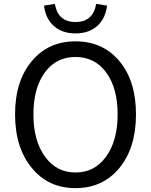

<svg xmlns="http://www.w3.org/2000/svg" viewBox="-20 -961 782 994"><path d="M146 -90Q58 -195 58 -369Q58 -543 146 -646Q231 -747 371 -747Q511 -747 597 -646Q684 -543 684 -369Q684 -195 597 -90Q511 13 371 13Q231 13 146 -90ZM529 -150Q589 -232 589 -369Q589 -506 529 -587Q470 -666 371 -666Q271 -666 213 -587Q153 -506 153 -369Q153 -232 213 -150Q272 -68 371 -68Q470 -68 529 -150ZM254 -831Q215 -869 208 -932L264 -941Q280 -847 371 -847Q462 -847 478 -941L534 -932Q527 -869 488 -831Q444 -788 371 -788Q298 -788 254 -831Z"/></svg>

Font: Source Han Sans K Regular
Style: Regular
Weight: 400
Designer: Ryoko NISHIZUKA  (kana & ideographs); Paul D. Hunt (Latin, Greek & Cyrillic); Wenlong ZHANG  (bopomofo); Sandoll Communi
Foundry: Adobe Systems Incorporated
Version: Version 1.00 July 18, 2014, initial release